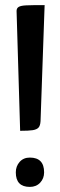

<svg xmlns="http://www.w3.org/2000/svg" viewBox="-20 -726 235 753"><path d="M155 -706 139 -251Q138 -233 131 -225.5Q124 -218 108.5 -215.5Q93 -213 59 -213L45 -683Q45 -694 53.5 -699Q62 -704 83 -705Q104 -706 155 -706ZM97 -108Q153 -108 153 -50Q153 -26 137.5 -9.5Q122 7 97 7Q42 7 42 -50Q42 -74 57 -91Q72 -108 97 -108Z"/></svg>

Font: Yanone Kaffeesatz
Style: Regular
Weight: 400
Designer: Yanone (Cyrillic: Daniel Pouzeot & Huerta Tipografica)
Foundry: Yanone
Version: Version 1.100;PS 001.100;hotconv 1.0.70;makeotf.lib2.5.58329